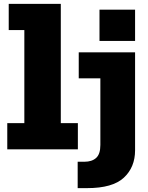

<svg xmlns="http://www.w3.org/2000/svg" viewBox="-20 -770 765 990"><path d="M17.5 0V-135H105.5V-615H25V-750H293.5V-135H381.5V0ZM493 -720H676.5V-559H493ZM380.5 200V64H415Q454 64 475.8 44.2Q497.5 24.5 497.5 -22.5V-366H386V-500H676.5V4.5Q676.5 92.5 618.5 146.2Q560.5 200 429.5 200Z"/></svg>

Font: Trispace SemiCondensed ExtraBold
Style: Regular
Weight: 800
Width: 4
Designer: Tyler Finck
Foundry: Etcetera Type Company
Version: Version 1.210; ttfautohint (v1.8.3)